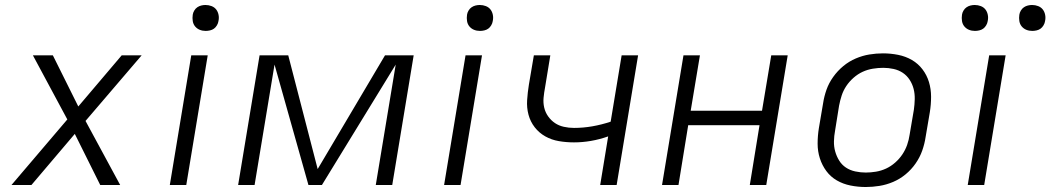

<svg xmlns="http://www.w3.org/2000/svg" viewBox="-20 -742 4213 770"><path d="M26 0 250 -263 112 -520H192L294 -315L468 -520H548L323 -257L462 0H382L280 -205L106 0Z M661 0 747 -520H813L727 0ZM805 -618Q792 -618 781 -622.5Q770 -627 762.5 -636Q755 -645 753 -657.5Q751 -670 753 -683Q754 -691 759 -699.5Q764 -708 771.5 -713Q779 -718 787.5 -720Q796 -722 804 -722Q817 -722 828.5 -717.5Q840 -713 847 -704Q854 -695 856.5 -682.5Q859 -670 856 -657Q855 -649 850 -640.5Q845 -632 838 -627Q831 -622 822 -620Q813 -618 805 -618Z M1271 0H1217L1081 -483L1001 0H935L1021 -520H1136L1254 -64L1524 -520H1639L1553 0H1487L1567 -483Z M1761 0 1847 -520H1913L1827 0ZM1905 -618Q1892 -618 1881 -622.5Q1870 -627 1862.5 -636Q1855 -645 1853 -657.5Q1851 -670 1853 -683Q1854 -691 1859 -699.5Q1864 -708 1871.5 -713Q1879 -718 1887.5 -720Q1896 -722 1904 -722Q1917 -722 1928.5 -717.5Q1940 -713 1947 -704Q1954 -695 1956.5 -682.5Q1959 -670 1956 -657Q1955 -649 1950 -640.5Q1945 -632 1938 -627Q1931 -622 1922 -620Q1913 -618 1905 -618Z M2387 0 2419 -195Q2385 -183 2350.5 -177Q2316 -171 2282 -171Q2251 -171 2221.5 -176Q2192 -181 2167 -195Q2142 -209 2124.5 -231.5Q2107 -254 2099.5 -282Q2092 -310 2094 -340.5Q2096 -371 2101 -402L2121 -520H2187L2166 -392Q2162 -371 2160 -350.5Q2158 -330 2162.5 -310.5Q2167 -291 2178.5 -275Q2190 -259 2205.5 -248.5Q2221 -238 2241 -233.5Q2261 -229 2282 -229Q2319 -229 2356 -235.5Q2393 -242 2429 -254L2473 -520H2539L2453 0Z M2635 0 2721 -520H2787L2750 -298H3036L3073 -520H3139L3053 0H2987L3026 -240H2740L2701 0Z M3452 8Q3421 8 3391 2Q3361 -4 3336 -18.5Q3311 -33 3294 -56Q3277 -79 3268 -107Q3259 -135 3259 -166Q3259 -197 3264 -228L3281 -328Q3285 -355 3294.5 -382Q3304 -409 3321.5 -433.5Q3339 -458 3362 -477Q3385 -496 3412 -507.5Q3439 -519 3466.5 -523.5Q3494 -528 3521 -528Q3552 -528 3582 -522Q3612 -516 3637 -501.5Q3662 -487 3679.5 -464Q3697 -441 3705.5 -413Q3714 -385 3714 -354Q3714 -323 3709 -292L3692 -192Q3688 -165 3678.5 -138Q3669 -111 3652 -86.5Q3635 -62 3612 -43Q3589 -24 3562 -12.5Q3535 -1 3507 3.5Q3479 8 3452 8ZM3452 -50Q3472 -50 3493 -53.5Q3514 -57 3533.5 -66Q3553 -75 3570 -90Q3587 -105 3599 -123Q3611 -141 3618 -161Q3625 -181 3628 -202L3645 -302Q3648 -323 3648.5 -344.5Q3649 -366 3644 -385.5Q3639 -405 3628 -422Q3617 -439 3600.5 -450Q3584 -461 3563.5 -465.5Q3543 -470 3522 -470Q3502 -470 3480.5 -466.5Q3459 -463 3439.5 -454Q3420 -445 3403 -430Q3386 -415 3374 -397Q3362 -379 3355.5 -359Q3349 -339 3345 -318L3329 -218Q3325 -197 3324.5 -175.5Q3324 -154 3329.5 -134.5Q3335 -115 3345.5 -98Q3356 -81 3372.5 -70Q3389 -59 3410 -54.5Q3431 -50 3452 -50Z M3861 0 3947 -520H4013L3927 0ZM4120 -618Q4107 -618 4096 -622.5Q4085 -627 4077.5 -636Q4070 -645 4068 -657.5Q4066 -670 4068 -683Q4069 -691 4074 -699.5Q4079 -708 4086.5 -713Q4094 -718 4102.5 -720Q4111 -722 4119 -722Q4132 -722 4143.5 -717.5Q4155 -713 4162 -704Q4169 -695 4171.5 -682.5Q4174 -670 4171 -657Q4170 -649 4165 -640.5Q4160 -632 4153 -627Q4146 -622 4137 -620Q4128 -618 4120 -618ZM3890 -618Q3877 -618 3866 -622.5Q3855 -627 3847.5 -636Q3840 -645 3838 -657.5Q3836 -670 3838 -683Q3839 -691 3844 -699.5Q3849 -708 3856.5 -713Q3864 -718 3872.5 -720Q3881 -722 3889 -722Q3902 -722 3913.5 -717.5Q3925 -713 3932 -704Q3939 -695 3941.5 -682.5Q3944 -670 3941 -657Q3940 -649 3935 -640.5Q3930 -632 3923 -627Q3916 -622 3907 -620Q3898 -618 3890 -618Z"/></svg>

Font: Iosevka Aile Light Oblique
Style: Regular
Weight: 300
Italic angle: -9°
Designer: Belleve Invis
Foundry: Belleve Invis
Version: Version 31.1.0; ttfautohint (v1.8.4)